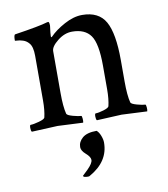

<svg xmlns="http://www.w3.org/2000/svg" viewBox="-75 -492 681 778"><g transform="rotate(-10 265.0 -103.5)"><path d="M314.5 -427.7Q382.8 -427.7 410.2 -378.9Q437.5 -330.1 437.5 -220.7V-131.8Q437.5 -75.2 445.3 -44.9Q447.3 -38.1 470.7 -31.7Q494.1 -25.4 503.9 -25.4Q506.8 -25.4 507.8 -13.7Q508.8 -2 506.8 2.9Q409.2 -2 402.3 -2Q400.4 -2 299.8 2.9Q295.9 -1 295.9 -13.2Q295.9 -25.4 299.8 -25.4Q311.5 -25.4 332.5 -31.7Q353.5 -38.1 355.5 -44.9Q362.3 -73.2 362.3 -113.3V-210.9Q362.3 -301.8 338.9 -335Q315.4 -368.2 262.7 -368.2Q231.4 -368.2 202.6 -345.2Q173.8 -322.3 173.8 -303.7V-131.8Q173.8 -75.2 181.6 -44.9Q183.6 -38.1 207 -31.7Q230.5 -25.4 240.2 -25.4Q243.2 -25.4 244.1 -13.7Q245.1 -2 243.2 2.9Q145.5 -2 138.7 -2Q132.8 -2 32.2 2.9Q28.3 -1 28.3 -13.2Q28.3 -25.4 32.2 -25.4Q43.9 -25.4 66.9 -31.7Q89.8 -38.1 91.8 -44.9Q98.6 -73.2 98.6 -113.3V-297.9Q98.6 -335.9 85 -350.6Q75.2 -362.3 61 -366.7Q46.9 -371.1 37.6 -371.1Q28.3 -371.1 28.3 -373Q28.3 -396.5 34.2 -397.5Q137.7 -413.1 168.9 -422.9Q169.9 -422.9 171.9 -423.3Q173.8 -423.8 173.8 -423.8Q177.7 -423.8 178.7 -415.5Q179.7 -407.2 178.7 -403.3Q174.8 -376 174.8 -364.3Q174.8 -360.4 176.8 -360.4Q177.7 -360.4 179.7 -362.3Q202.1 -385.7 240.7 -406.7Q279.3 -427.7 314.5 -427.7ZM213.9 98.6Q213.9 77.1 232.4 61Q251 44.9 291 44.9Q299.8 51.8 306.2 67.9Q312.5 84 312.5 96.7Q312.5 174.8 232.4 219.7Q230.5 221.7 224.6 221.7Q205.1 221.7 205.1 214.8L227.5 193.4Q250 170.9 250 157.2Q250 144.5 231.9 128.9Q213.9 113.3 213.9 98.6Z"/></g></svg>

Font: Crimson Text
Style: Regular
Weight: 400
Version: Version 0.13